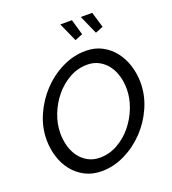

<svg xmlns="http://www.w3.org/2000/svg" viewBox="-162 -1039 1044 1165"><g transform="rotate(-20 360.5 -456.5)"><path d="M295 5Q235 5 188 -19.5Q141 -44 109 -84.5Q77 -125 60.5 -178Q44 -231 44 -288Q44 -369 78 -446Q112 -523 168.5 -583Q225 -643 298.5 -679Q372 -715 450 -715Q510 -715 556.5 -690Q603 -665 634.5 -624Q666 -583 682.5 -530Q699 -477 699 -420Q699 -339 665.5 -262.5Q632 -186 575.5 -126.5Q519 -67 446 -31Q373 5 295 5ZM313 -76Q374 -76 428 -106.5Q482 -137 521.5 -185.5Q561 -234 584 -294Q607 -354 607 -413Q607 -457 595.5 -497Q584 -537 561.5 -567Q539 -597 506 -615Q473 -633 431 -633Q369 -633 315.5 -603Q262 -573 222 -524.5Q182 -476 159 -416Q136 -356 136 -296Q136 -252 147.5 -212Q159 -172 181.5 -142Q204 -112 237 -94Q270 -76 313 -76ZM494 -918H568L598 -817L548 -797ZM362 -918H437L466 -817L416 -797Z"/></g></svg>

Font: PTCRaleway Medium
Style: Italic
Weight: 500
Italic angle: -12°
Designer: Matt McInerney, Pablo Impallari, Rodrigo Fuenzalida
Foundry: Matt McInerney, Pablo Impallari, Rodrigo Fuenzalida
Version: Version 3.000g; ttfautohint (v1.5) -l 8 -r 28 -G 28 -x 14 -D